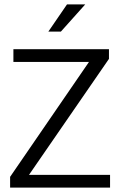

<svg xmlns="http://www.w3.org/2000/svg" viewBox="-20 -854 548 874"><path d="M476 -630V-586L112 -58H481V0H26V-49L385 -572H41V-630ZM257 -710H200L285 -834H368Z"/></svg>

Font: Ek Mukta Light
Style: Regular
Weight: 300
Designer: Girish Dalvi and Yashodeep Gholap
Foundry: Ek Type
Version: Version 2.538;PS 1.002;hotconv 16.6.51;makeotf.lib2.5.65220;